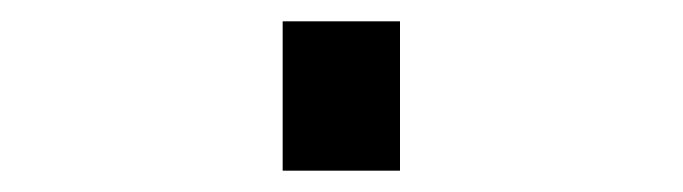

<svg xmlns="http://www.w3.org/2000/svg" viewBox="-20 60 640 180"><path d="M245 220V80H355V220Z"/></svg>

Font: Iosevka Slab XBdEx
Style: Regular
Weight: 800
Width: 7
Monospace: yes
Designer: Belleve Invis
Foundry: Belleve Invis
Version: Version 11.1.0; ttfautohint (v1.8.3)